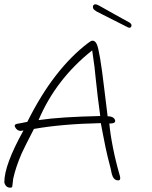

<svg xmlns="http://www.w3.org/2000/svg" viewBox="-58 -813 704 892"><path d="M-10.4 59Q-27.4 59 -35.1 43Q-37.5 37 -37.9 35Q-38.6 -46 51.2 -207Q46.4 -206 43.1 -205.5Q39.7 -205 37.7 -205Q20.7 -205 11.3 -224Q6.7 -235 22 -238Q31.6 -240 42.2 -241.5Q52.9 -243 69 -247Q131.9 -373 202.5 -463.5Q273.1 -554 349.7 -612Q356.5 -617 361.7 -620.5Q366.9 -624 371.9 -624Q383.9 -624 391.6 -608Q405.5 -578 426.2 -402L442 -273Q468 -273 475.7 -257Q483.8 -239 449.8 -239Q454.8 -187 467.3 -124.5Q479.7 -62 498.9 4Q504.8 25 490.8 25Q473.8 25 465.6 7Q463.9 4 461.1 -6Q458.3 -16 455.6 -32Q440.2 -90 432.4 -128Q424.7 -166 419.6 -192.5Q414.4 -219 410.4 -241Q228.3 -237 99.6 -214Q78.1 -173 64.1 -144.5Q50.2 -116 43.4 -102Q14.7 -36 3.2 18Q2.3 23 1.7 31Q1 39 -0.5 50Q-0.4 59 -10.4 59ZM121.1 -255Q175.3 -263 246.2 -267.5Q317.2 -272 407.7 -274Q401.1 -320 396.1 -363.5Q391 -407 386.8 -447Q383.6 -491 370.3 -579Q285.8 -512 223.5 -431Q161.2 -350 121.1 -255ZM545.7 -684Q540.7 -684 536.2 -686Q509 -700 477.9 -715.5Q446.8 -731 422.4 -743.5Q398 -756 390.1 -760Q385.4 -763 380.5 -767Q375.6 -771 374.7 -775L374.2 -777Q371.9 -787 379.7 -792Q380.7 -792 382.1 -792.5Q383.5 -793 384.5 -793Q392.5 -793 404.1 -786Q422.4 -776 451.2 -759.5Q480.1 -743 506.9 -728.5Q533.7 -714 544.1 -708Q548.8 -705 552 -700L552.4 -698Q554.7 -688 545.7 -684Z"/></svg>

Font: Oooh Baby
Style: Normal
Weight: 400
Designer: Robert E. Leuschke
Foundry: Robert E. Leuschke
Version: Version 1.011; ttfautohint (v1.8.3)